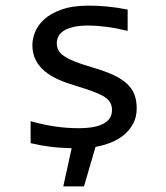

<svg xmlns="http://www.w3.org/2000/svg" viewBox="-20 -519 590 683"><path d="M466.3 -133.8C466.3 -152 463.6 -168.3 458.3 -182.6C452.9 -196.9 444 -209.8 431.6 -221.2C419.3 -232.6 403.2 -242.9 383.3 -252.2C363.4 -261.5 339 -270.3 310.1 -278.8C283.4 -286.6 261.7 -293.9 245.1 -300.5C228.5 -307.2 215.6 -313.9 206.3 -320.6C197 -327.2 190.7 -334.1 187.3 -341.3C183.8 -348.5 182.1 -356.4 182.1 -365.2C182.1 -374 184.1 -382.2 188 -389.9C191.9 -397.5 198.3 -404.2 207.3 -409.9C216.2 -415.6 227.9 -420.1 242.4 -423.3C256.9 -426.6 274.7 -428.2 295.9 -428.2C313.5 -428.2 334.2 -426.7 358.2 -423.6C382.1 -420.5 407.4 -415.7 434.1 -409.2V-484.9C408.7 -490.1 384.3 -493.7 360.8 -495.8C337.4 -498 316.1 -499 296.9 -499C257.8 -499 225.3 -494.4 199.2 -485.1C173.2 -475.8 152.5 -464.2 137.2 -450.2C121.9 -436.2 111.1 -421.1 104.7 -404.8C98.4 -388.5 95.2 -373.5 95.2 -359.9C95.2 -339 99.1 -321 106.9 -305.7C114.7 -290.4 125.5 -277 139.2 -265.6C152.8 -254.2 169 -244.4 187.7 -236.1C206.5 -227.8 226.9 -220.4 249 -213.9C278.6 -205.1 302 -197.3 319.1 -190.4C336.2 -183.6 348.8 -177 356.9 -170.7C365.1 -164.3 370.7 -157.6 373.8 -150.6C376.9 -143.6 378.4 -135.7 378.4 -127C378.4 -106.4 368.7 -90.7 349.1 -79.6C329.6 -68.5 299.5 -63 258.8 -63C230.8 -63 202.6 -65.1 174.3 -69.3C146 -73.6 117.5 -79.8 88.9 -87.9V-9.8C111.7 -4.2 134.8 0 158.4 2.9C182 5.9 207.5 7.6 234.9 8.3L205.1 144H278.8L319.8 3.4C338.7 0.2 356.9 -5 374.5 -12C392.1 -19 407.6 -28.1 421.1 -39.3C434.7 -50.5 445.6 -64 453.9 -79.6C462.2 -95.2 466.3 -113.3 466.3 -133.8Z"/></svg>

Font: CodeNewRoman Nerd Font Mono
Style: Regular
Weight: 400
Monospace: yes
Designer: Sam Radian
Foundry: Code New Roman
Version: Version 2.00 November 29, 2014;Nerd Fonts 3.2.1